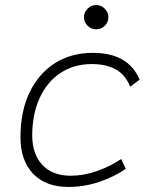

<svg xmlns="http://www.w3.org/2000/svg" viewBox="-20 -739 626 769"><path d="M263.2 -35.2Q314.5 -35.2 367.4 -53.5Q420.4 -71.8 465.3 -102.1L483.9 -63Q436.5 -30.3 376.7 -10.3Q316.9 9.8 253.9 9.8Q163.6 9.8 112.8 -43Q62 -95.7 62 -189.9Q62 -292 97.9 -367.7Q133.8 -443.4 199 -485.4Q264.2 -527.3 351.6 -527.3Q494.6 -527.3 539.1 -419.9L501.5 -391.6Q481.9 -440.4 443.1 -461.4Q404.3 -482.4 347.7 -482.4Q275.9 -482.4 222.2 -446.8Q168.5 -411.1 138.9 -346.7Q109.4 -282.2 108.9 -195.8Q109.9 -120.1 150.4 -77.6Q190.9 -35.2 263.2 -35.2ZM365.2 -621.6Q345.2 -621.6 330.8 -635.7Q316.4 -649.9 316.4 -669.9Q316.4 -689.9 330.8 -704.3Q345.2 -718.8 365.2 -718.8Q385.3 -718.8 399.7 -704.3Q414.1 -689.9 414.1 -669.9Q414.1 -649.9 399.7 -635.7Q385.3 -621.6 365.2 -621.6Z"/></svg>

Font: Cascadia Code ExtraLight
Style: Italic
Weight: 200
Italic angle: -10°
Monospace: yes
Designer: Aaron Bell
Foundry: Saja Typeworks
Version: Version 2404.023; ttfautohint (v1.8.4)